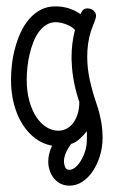

<svg xmlns="http://www.w3.org/2000/svg" viewBox="-20 -458 362 604"><path d="M234.4 -416 232.9 -413.6 232.4 -414.1C209.3 -430 183.3 -438 154.3 -438C137.4 -438 122.2 -434.5 108.6 -427.5C95.1 -420.5 83.2 -411.1 72.8 -399.2C62.3 -387.3 53.5 -373.6 46.1 -358.2C38.8 -342.7 32.8 -326.4 28.1 -309.3C23.4 -292.2 19.9 -274.9 17.8 -257.3C15.7 -239.7 14.6 -223 14.6 -207C14.6 -178.7 17.9 -152.6 24.4 -128.7C30.9 -104.7 40 -83.8 51.5 -65.9C63.1 -48 76.6 -33.4 92 -22C107.5 -10.6 124.2 -3.3 142.1 0L143.6 0.5C135.7 17.7 131.8 34.2 131.8 49.8C131.8 59.2 133.2 68.4 136 77.4C138.8 86.3 143 94.5 148.7 101.8C154.4 109.1 161.4 115 169.7 119.4C178 123.8 187.7 126 198.7 126C213.4 126 227.1 121.7 239.7 113.3C252.4 104.8 263.4 93.5 272.7 79.3C282 65.2 289.3 49.2 294.7 31.2C300 13.3 302.7 -5.2 302.7 -24.4C302.7 -42.3 301.1 -60.1 297.9 -77.9C294.6 -95.6 290.2 -112.5 284.7 -128.4C274.9 -156.7 267.4 -183.1 262.2 -207.5C257 -231.9 254.4 -255.9 254.4 -279.3C254.4 -293 255.3 -306.6 257.1 -320.1C258.9 -333.6 261.9 -346.8 266.1 -359.9C267.4 -364.1 269 -368.5 270.8 -373L276.1 -386.5C277.9 -390.9 279.4 -395 280.5 -398.9C281.7 -402.8 282.2 -406.1 282.2 -408.7C282.2 -414.2 279.7 -419.4 274.7 -424.3C269.6 -429.2 262.9 -431.6 254.4 -431.6C245.6 -431.6 238.9 -426.4 234.4 -416ZM205.6 -263.2C206.2 -242.7 208.6 -221.9 212.6 -200.9C216.7 -179.9 222.3 -158.7 229.5 -137.2C229.5 -124.5 227.9 -112.6 224.9 -101.6C221.8 -90.5 217.3 -80.9 211.4 -72.8C205.6 -64.6 198.6 -58.3 190.4 -53.7C182.3 -49.2 173.3 -46.9 163.6 -46.9C150.2 -46.9 137.5 -50.7 125.5 -58.3C113.4 -66 102.9 -76.8 93.8 -90.8C84.6 -104.8 77.4 -121.7 72 -141.6C66.7 -161.5 64 -183.4 64 -207.5C64 -219.6 64.7 -232.4 66.2 -246.1C67.6 -259.8 69.9 -273.3 73 -286.6C76.1 -300 80 -312.7 84.7 -325C89.4 -337.2 95.2 -348 102.1 -357.4C108.9 -366.9 116.8 -374.3 125.7 -379.9C134.7 -385.4 144.7 -388.2 155.8 -388.2C161 -388.2 166.5 -387.5 172.4 -386.2C178.2 -384.9 184 -383.1 189.7 -380.9C195.4 -378.6 200.5 -376 205.1 -373C209.6 -370.1 213.2 -367 215.8 -363.8C208.7 -336.1 205.1 -307.6 205.1 -278.3V-270.8C205.1 -268.3 205.2 -265.8 205.6 -263.2ZM252 -0.5C250.7 8.3 248.3 17.2 244.9 26.1C241.5 35.1 237.3 43.3 232.4 50.8C227.5 58.3 222.1 64.4 216.1 69.1C210 73.8 203.9 76.2 197.8 76.2C191.6 76.2 187.3 73.2 184.8 67.4C182.4 61.5 181.2 55.7 181.2 49.8C181.2 33.2 188.8 14.8 204.1 -5.4C212.6 -7.6 221.3 -12.8 230.2 -20.8C239.2 -28.7 246.7 -36.9 252.9 -45.4C253.3 -42.2 253.4 -39.1 253.4 -36.4V-27.8C253.4 -17.7 252.9 -8.6 252 -0.5Z"/></svg>

Font: Nathan
Style: Regular
Weight: 400
Designer: Peter Wiegel
Foundry: Peter Wiegel
Version: Version 1.001 2009